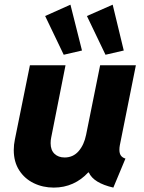

<svg xmlns="http://www.w3.org/2000/svg" viewBox="-20 -810 627 837"><path d="M40 -155.8Q40 -179.2 44.9 -202.1L110.4 -525.4H265.6L203.1 -210Q200.7 -199.2 200.7 -185.5Q200.7 -155.8 217.5 -139.6Q234.4 -123.5 261.7 -123.5Q298.8 -123.5 322.8 -151.1Q346.7 -178.7 355.5 -223.1L416.5 -525.4H572.3L502.4 -176.8Q500.5 -167 500.5 -156.7Q500.5 -141.1 507.1 -131.8Q513.7 -122.6 526.9 -118.7L474.1 7.8Q387.7 -12.2 367.2 -58.1H364.3Q335.4 -26.4 297.4 -9.3Q259.3 7.8 214.4 7.8Q167 7.8 127.2 -11.5Q87.4 -30.8 63.7 -67.6Q40 -104.5 40 -155.8ZM176.8 -740.2 287.1 -789.6 337.4 -589.8 257.8 -571.3ZM358.9 -740.2 471.2 -789.6 519.5 -589.8 439.9 -571.3Z"/></svg>

Font: Reddit Sans Vanilla ExtraBold
Style: Italic
Weight: 800
Italic angle: -11.25°
Designer: Stephen Hutchings
Version: Version 1.013